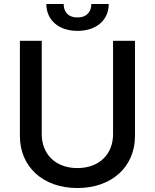

<svg xmlns="http://www.w3.org/2000/svg" viewBox="-20 -932 778 964"><path d="M547.6 -727.3V-257.8C547.6 -159.1 479.4 -88.1 368.6 -88.1C258.2 -88.1 189.6 -159.1 189.6 -257.8V-727.3H79.9V-248.9C79.9 -96.2 194.2 12.1 368.6 12.1C543 12.1 657.7 -96.2 657.7 -248.9V-727.3ZM212.7 -911.9C212.7 -832 273.4 -777 369 -777C465.2 -777 525.9 -832 525.9 -911.9H438.6C438.6 -876.1 418.7 -844.5 369 -844.5C318.5 -844.5 299.7 -876.4 299.7 -911.9Z"/></svg>

Font: Magic Ui Pro Medium
Style: Regular
Weight: 500
Designer: Stefan Endress, Andreas Faust
Version: Version 1.000;FEAKit 1.0